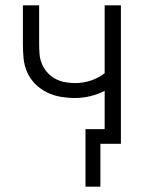

<svg xmlns="http://www.w3.org/2000/svg" viewBox="-20 -540 540 721"><path d="M357 161H301V-55H373V-199Q348 -186 319.5 -179Q291 -172 262 -172Q235 -172 208 -176.5Q181 -181 156.5 -193Q132 -205 112.5 -224.5Q93 -244 82 -269Q71 -294 68.5 -321Q66 -348 66 -375V-520H127V-375Q127 -356 128.5 -337Q130 -318 137.5 -300Q145 -282 158 -267.5Q171 -253 188 -244Q205 -235 224 -231.5Q243 -228 262 -228Q292 -228 321 -237.5Q350 -247 373 -265V-520H434V0H357Z"/></svg>

Font: Iosevka Term Curly Light
Style: Regular
Weight: 300
Designer: Belleve Invis
Foundry: Belleve Invis
Version: Version 32.3.0